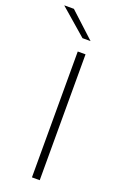

<svg xmlns="http://www.w3.org/2000/svg" viewBox="-205 -870 580 916"><g transform="rotate(20 85.5 -412.0)"><path d="M128 0H88.5V-639H128ZM1.5 -824 128.5 -707V-706.5H88L-46.5 -823V-824Z"/></g></svg>

Font: Anek Bangla
Style: Extra-light
Weight: 200
Designer: Sulekha Rajkumar (Bangla), Yesha Goshar (Latin)
Foundry: Ek Type
Version: Version 1.002;March 21, 2022;FontCreator 13.0.0.2683 64-bit